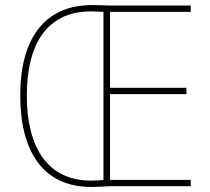

<svg xmlns="http://www.w3.org/2000/svg" viewBox="-20 -736 831 759"><path d="M345 -716C148 -716 60 -573 60 -359C60 -135 152 3 340 3C369 3 392 1 412 0H734V-25H415V-364H717V-389H415V-689H734V-714H420C392 -715 376 -716 345 -716ZM340 -691C362 -691 379 -689 389 -689V-25C377 -23 362 -22 340 -22C166 -22 86 -156 86 -359C86 -552 159 -691 340 -691Z"/></svg>

Font: Noto Sans Thai Looped SemiCondensed Thin
Style: Regular
Weight: 100
Width: 4
Designer: Sasikarn Vongin, Ben Mitchell
Foundry: The Fontpad Ltd
Version: Version 1.001